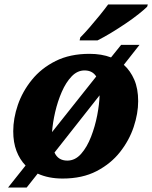

<svg xmlns="http://www.w3.org/2000/svg" viewBox="-20 -786 679 856"><path d="M16 50 94 -48Q68 -75 53.5 -113Q39 -151 39 -201Q39 -258 59.5 -318Q80 -378 122 -430Q164 -482 228 -514Q292 -546 379 -546Q433 -546 475 -530L520 -586H602L532 -497Q561 -471 578.5 -431Q596 -391 596 -335Q596 -280 576 -220Q556 -160 515 -108Q474 -56 410.5 -23Q347 10 259 10Q196 10 148 -12L99 50ZM357 -472Q325 -472 299.5 -445.5Q274 -419 255.5 -376.5Q237 -334 226 -286.5Q215 -239 212 -197L409 -445Q392 -472 357 -472ZM280 -70Q315 -70 341.5 -100Q368 -130 386 -176.5Q404 -223 413.5 -272.5Q423 -322 424 -361L223 -106Q239 -70 280 -70ZM335 -606 338 -619Q357 -638 379.5 -664Q402 -690 424 -717Q446 -744 462 -766H639L636 -756Q624 -744 599 -724Q574 -704 541.5 -682Q509 -660 476 -640Q443 -620 415 -606Z"/></svg>

Font: Noto Serif ExtraBold
Style: Italic
Weight: 800
Italic angle: -12°
Designer: Monotype Design Team
Foundry: Monotype Imaging Inc.
Version: Version 2.013